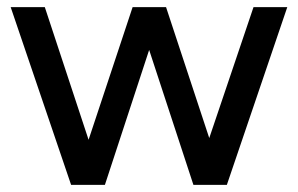

<svg xmlns="http://www.w3.org/2000/svg" viewBox="-20 -520 838 540"><path d="M524 0 693 -500H788L618 0ZM187 0 353 -500H439L275 0ZM180 0 10 -500H106L271 0ZM524 0 360 -500H447L612 0Z"/></svg>

Font: Figtree Light Medium
Style: Regular
Weight: 500
Version: Version 2.001;gftools[0.9.30]